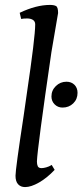

<svg xmlns="http://www.w3.org/2000/svg" viewBox="-20 -750 335 780"><path d="M43 -36Q43 -63 76 -279L89 -370Q123 -599 123 -651Q123 -663 114 -669Q105 -675 90 -675Q75 -675 66 -673L60 -698Q127 -730 183 -730Q199 -730 207.5 -725.5Q216 -721 216 -697Q208 -649 189 -539Q132 -149 130 -94Q130 -82 133.5 -74.5Q137 -67 149 -67Q156 -67 167.5 -70Q179 -73 190 -80L202 -60Q171 -27 138.5 -8.5Q106 10 82 10Q64 10 53.5 -1.5Q43 -13 43 -36ZM189 -358Q189 -383 207 -400.5Q225 -418 250 -418Q270 -418 282.5 -405.5Q295 -393 295 -373Q295 -347 277.5 -330Q260 -313 234 -313Q215 -313 202 -326Q189 -339 189 -358Z"/></svg>

Font: Unna
Style: Italic
Weight: 400
Italic angle: -8.05°
Designer: Jorge de Buen Unna
Foundry: Omnibus-Type
Version: Version 2.008